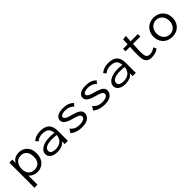

<svg xmlns="http://www.w3.org/2000/svg" viewBox="284 -1895 3374 3374"><g transform="rotate(-45 1970.5 -208.0)"><path d="M66 167V-457H141V-368Q160 -419 206 -443Q252 -467 308 -467Q364 -467 413 -441.5Q462 -416 492 -364Q522 -312 522 -232Q522 -151 490.5 -96.5Q459 -42 409.5 -15Q360 12 305 12Q254 12 210.5 -7.5Q167 -27 142 -61V167ZM292 -53Q328 -53 363 -68Q398 -83 421 -121.5Q444 -160 444 -229Q444 -312 406 -356.5Q368 -401 304 -404Q263 -406 225.5 -387.5Q188 -369 164.5 -326.5Q141 -284 141 -213Q144 -132 186.5 -92.5Q229 -53 292 -53Z M801 11Q713 11 665.5 -24.5Q618 -60 618 -115Q618 -164 653.5 -200Q689 -236 747.5 -255.5Q806 -275 877 -275Q903 -275 933.5 -273.5Q964 -272 997 -268Q989 -348 947.5 -377.5Q906 -407 832 -407Q795 -407 759 -395Q723 -383 694 -357L655 -403Q691 -435 738 -451Q785 -467 838 -467Q906 -467 957 -447Q1008 -427 1036 -378Q1064 -329 1064 -243V0H984V-70Q965 -37 933 -19.5Q901 -2 866 4.5Q831 11 801 11ZM694 -119Q694 -78 728 -62Q762 -46 809 -46Q891 -46 942 -88.5Q993 -131 998 -212Q970 -215 939.5 -217Q909 -219 884 -219Q830 -219 787 -208.5Q744 -198 719 -176Q694 -154 694 -119Z M1409 10Q1278 10 1191 -63L1235 -131Q1255 -109 1277.5 -91Q1300 -73 1331.5 -62.5Q1363 -52 1411 -52Q1474 -52 1510.5 -71Q1547 -90 1547 -123Q1547 -153 1516.5 -171Q1486 -189 1412 -210Q1321 -232 1269.5 -265.5Q1218 -299 1218 -352Q1218 -404 1266 -436Q1314 -468 1408 -468Q1482 -468 1528 -449.5Q1574 -431 1612 -395L1567 -344Q1542 -377 1498.5 -394.5Q1455 -412 1410 -412Q1360 -412 1326.5 -398Q1293 -384 1293 -356Q1293 -332 1325 -311.5Q1357 -291 1445 -269Q1541 -243 1581 -212.5Q1621 -182 1621 -132Q1621 -73 1568.5 -31.5Q1516 10 1409 10Z M1972 10Q1841 10 1754 -63L1798 -131Q1818 -109 1840.5 -91Q1863 -73 1894.5 -62.5Q1926 -52 1974 -52Q2037 -52 2073.5 -71Q2110 -90 2110 -123Q2110 -153 2079.5 -171Q2049 -189 1975 -210Q1884 -232 1832.5 -265.5Q1781 -299 1781 -352Q1781 -404 1829 -436Q1877 -468 1971 -468Q2045 -468 2091 -449.5Q2137 -431 2175 -395L2130 -344Q2105 -377 2061.5 -394.5Q2018 -412 1973 -412Q1923 -412 1889.5 -398Q1856 -384 1856 -356Q1856 -332 1888 -311.5Q1920 -291 2008 -269Q2104 -243 2144 -212.5Q2184 -182 2184 -132Q2184 -73 2131.5 -31.5Q2079 10 1972 10Z M2490 11Q2402 11 2354.5 -24.5Q2307 -60 2307 -115Q2307 -164 2342.5 -200Q2378 -236 2436.5 -255.5Q2495 -275 2566 -275Q2592 -275 2622.5 -273.5Q2653 -272 2686 -268Q2678 -348 2636.5 -377.5Q2595 -407 2521 -407Q2484 -407 2448 -395Q2412 -383 2383 -357L2344 -403Q2380 -435 2427 -451Q2474 -467 2527 -467Q2595 -467 2646 -447Q2697 -427 2725 -378Q2753 -329 2753 -243V0H2673V-70Q2654 -37 2622 -19.5Q2590 -2 2555 4.5Q2520 11 2490 11ZM2383 -119Q2383 -78 2417 -62Q2451 -46 2498 -46Q2580 -46 2631 -88.5Q2682 -131 2687 -212Q2659 -215 2628.5 -217Q2598 -219 2573 -219Q2519 -219 2476 -208.5Q2433 -198 2408 -176Q2383 -154 2383 -119Z M3149 8Q3083 8 3049 -19.5Q3015 -47 3004.5 -103.5Q2994 -160 2998 -248L3004 -396H2893V-457H3006L3011 -574L3090 -583L3079 -457H3260V-396H3078L3071 -243Q3068 -167 3075.5 -126Q3083 -85 3104 -69.5Q3125 -54 3162 -54Q3199 -54 3228.5 -67Q3258 -80 3289 -100L3312 -42Q3237 8 3149 8Z M3659 8Q3589 8 3535.5 -22Q3482 -52 3451.5 -105.5Q3421 -159 3421 -229Q3421 -299 3451.5 -352.5Q3482 -406 3535.5 -436.5Q3589 -467 3659 -467Q3729 -467 3782 -436.5Q3835 -406 3865 -352.5Q3895 -299 3895 -229Q3895 -159 3865 -105.5Q3835 -52 3782 -22Q3729 8 3659 8ZM3659 -54Q3705 -54 3740.5 -76Q3776 -98 3796.5 -138Q3817 -178 3817 -230Q3817 -282 3796.5 -321.5Q3776 -361 3740.5 -383.5Q3705 -406 3659 -406Q3613 -406 3577 -383.5Q3541 -361 3520.5 -321.5Q3500 -282 3500 -230Q3500 -178 3520.5 -138Q3541 -98 3577 -76Q3613 -54 3659 -54Z"/></g></svg>

Font: Inconsolata SemiExpanded Thin
Style: Regular
Weight: 100
Width: 6
Monospace: yes
Designer: Raph Levien, Cyreal, Brenton Simpson
Foundry: Raph Levien, Cyreal, Google
Version: Version 3.100; ttfautohint (v1.8.4.7-5d5b)